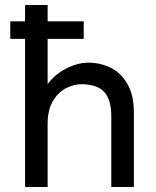

<svg xmlns="http://www.w3.org/2000/svg" viewBox="-20 -746 624 766"><path d="M514 -298V0H424V-282Q424 -349 395.5 -379.5Q367 -410 304 -410Q275 -410 244 -394.5Q213 -379 191.5 -343.5Q170 -308 170 -251V0H80V-591H21V-661H80V-726H170V-661H314V-591H170V-410Q197 -448 243 -472Q289 -496 333 -496Q379 -496 420 -476.5Q461 -457 487.5 -412.5Q514 -368 514 -298Z"/></svg>

Font: Violet Sans
Style: Regular
Weight: 400
Designer: Calvin Waterman
Foundry: Violet Office
Version: Version 1.013